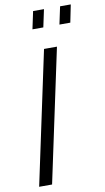

<svg xmlns="http://www.w3.org/2000/svg" viewBox="-100 -962 554 1009"><g transform="rotate(-10 177.0 -457.5)"><path d="M175 -709H244L93 0H24ZM133 -821 153 -915H211L191 -821ZM277 -821 297 -915H354L335 -821Z"/></g></svg>

Font: Raleway
Style: Italic
Weight: 400
Italic angle: -12°
Designer: Matt McInerney, Pablo Impallari, Rodrigo Fuenzalida
Foundry: Matt McInerney, Pablo Impallari, Rodrigo Fuenzalida
Version: Version 4.026